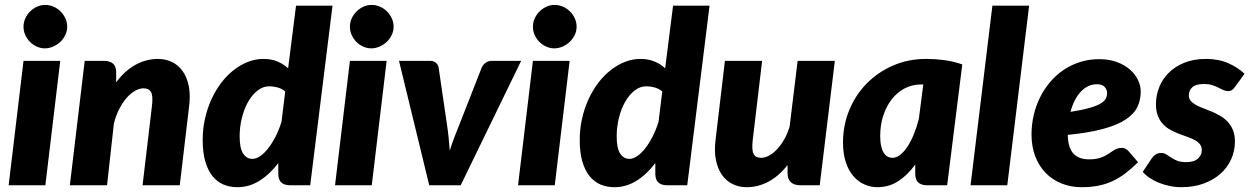

<svg xmlns="http://www.w3.org/2000/svg" viewBox="-20 -772 5208 800"><path d="M231 -518.5 169 0H16L78 -518.5ZM260 -660.5Q260 -642 252 -625.8Q244 -609.5 231 -597.2Q218 -585 201.2 -577.8Q184.5 -570.5 167 -570.5Q149.5 -570.5 133.5 -577.8Q117.5 -585 105.2 -597.2Q93 -609.5 85.5 -625.8Q78 -642 78 -660.5Q78 -679 85.5 -695.5Q93 -712 105.8 -724.5Q118.5 -737 134.5 -744.2Q150.5 -751.5 168 -751.5Q186 -751.5 202.5 -744.5Q219 -737.5 231.8 -725Q244.5 -712.5 252.2 -696Q260 -679.5 260 -660.5Z M464 -429Q501.5 -479 546 -502.8Q590.5 -526.5 638 -526.5Q670 -526.5 696.8 -513.5Q723.5 -500.5 741.2 -475.5Q759 -450.5 766.5 -413.8Q774 -377 768 -329.5L729 0H574L613 -329.5Q615.5 -350.5 614.8 -365Q614 -379.5 609.5 -388Q605 -396.5 597 -400.2Q589 -404 578 -404Q561 -404 542.5 -393.5Q524 -383 507.2 -363.8Q490.5 -344.5 476.5 -317.2Q462.5 -290 454.5 -257L426 0H271L333 -518.5H413Q437 -518.5 450.5 -507.2Q464 -496 464 -470.5Z M1168.5 -391Q1154 -403 1136.2 -407.8Q1118.5 -412.5 1102.5 -412.5Q1075.5 -412.5 1052.8 -394.5Q1030 -376.5 1013.5 -347.2Q997 -318 987.8 -280.5Q978.5 -243 978.5 -204Q978.5 -154.5 993 -132.2Q1007.5 -110 1031.5 -110Q1047.5 -110 1064.8 -122Q1082 -134 1098.2 -155Q1114.5 -176 1128.8 -204.2Q1143 -232.5 1153 -265ZM1365.5 -748.5 1272.5 0H1189.5Q1175 0 1165.2 -3.8Q1155.5 -7.5 1149.8 -14Q1144 -20.5 1141.8 -29.5Q1139.5 -38.5 1139.5 -49V-92.5Q1104 -45.5 1061 -18.8Q1018 8 969.5 8Q937.5 8 911 -3.2Q884.5 -14.5 865.2 -38.5Q846 -62.5 835.2 -99.8Q824.5 -137 824.5 -189Q824.5 -234 834 -276.8Q843.5 -319.5 860.5 -357Q877.5 -394.5 901 -425.8Q924.5 -457 952.8 -479.2Q981 -501.5 1012.5 -514Q1044 -526.5 1077.5 -526.5Q1110 -526.5 1135.5 -516Q1161 -505.5 1180.5 -487.5L1213.5 -748.5Z M1591 -518.5 1529 0H1376L1438 -518.5ZM1620 -660.5Q1620 -642 1612 -625.8Q1604 -609.5 1591 -597.2Q1578 -585 1561.2 -577.8Q1544.5 -570.5 1527 -570.5Q1509.5 -570.5 1493.5 -577.8Q1477.5 -585 1465.2 -597.2Q1453 -609.5 1445.5 -625.8Q1438 -642 1438 -660.5Q1438 -679 1445.5 -695.5Q1453 -712 1465.8 -724.5Q1478.5 -737 1494.5 -744.2Q1510.5 -751.5 1528 -751.5Q1546 -751.5 1562.5 -744.5Q1579 -737.5 1591.8 -725Q1604.5 -712.5 1612.2 -696Q1620 -679.5 1620 -660.5Z M2151.5 -518.5 1899.5 0H1768.5L1642.5 -518.5H1770.5Q1786.5 -518.5 1795.8 -510.8Q1805 -503 1807.5 -491.5L1841.5 -259Q1846 -229.5 1849 -201.2Q1852 -173 1854 -144.5Q1863 -173 1873.5 -201Q1884 -229 1896.5 -259L1987.5 -491.5Q1993 -503 2004 -510.8Q2015 -518.5 2028.5 -518.5Z M2353.5 -518.5 2291.5 0H2138.5L2200.5 -518.5ZM2382.5 -660.5Q2382.5 -642 2374.5 -625.8Q2366.5 -609.5 2353.5 -597.2Q2340.5 -585 2323.8 -577.8Q2307 -570.5 2289.5 -570.5Q2272 -570.5 2256 -577.8Q2240 -585 2227.8 -597.2Q2215.5 -609.5 2208 -625.8Q2200.5 -642 2200.5 -660.5Q2200.5 -679 2208 -695.5Q2215.5 -712 2228.2 -724.5Q2241 -737 2257 -744.2Q2273 -751.5 2290.5 -751.5Q2308.5 -751.5 2325 -744.5Q2341.5 -737.5 2354.2 -725Q2367 -712.5 2374.8 -696Q2382.5 -679.5 2382.5 -660.5Z M2739.5 -391Q2725 -403 2707.2 -407.8Q2689.5 -412.5 2673.5 -412.5Q2646.5 -412.5 2623.8 -394.5Q2601 -376.5 2584.5 -347.2Q2568 -318 2558.8 -280.5Q2549.5 -243 2549.5 -204Q2549.5 -154.5 2564 -132.2Q2578.5 -110 2602.5 -110Q2618.5 -110 2635.8 -122Q2653 -134 2669.2 -155Q2685.5 -176 2699.8 -204.2Q2714 -232.5 2724 -265ZM2936.5 -748.5 2843.5 0H2760.5Q2746 0 2736.2 -3.8Q2726.5 -7.5 2720.8 -14Q2715 -20.5 2712.8 -29.5Q2710.5 -38.5 2710.5 -49V-92.5Q2675 -45.5 2632 -18.8Q2589 8 2540.5 8Q2508.5 8 2482 -3.2Q2455.5 -14.5 2436.2 -38.5Q2417 -62.5 2406.2 -99.8Q2395.5 -137 2395.5 -189Q2395.5 -234 2405 -276.8Q2414.5 -319.5 2431.5 -357Q2448.5 -394.5 2472 -425.8Q2495.5 -457 2523.8 -479.2Q2552 -501.5 2583.5 -514Q2615 -526.5 2648.5 -526.5Q2681 -526.5 2706.5 -516Q2732 -505.5 2751.5 -487.5L2784.5 -748.5Z M3458.5 -518.5 3395.5 0H3316.5Q3261.5 0 3261.5 -51V-84Q3224 -37 3181 -14.5Q3138 8 3091.5 8Q3059 8 3032.5 -5Q3006 -18 2988.2 -43.2Q2970.5 -68.5 2963 -105.2Q2955.5 -142 2961.5 -189.5L3000.5 -518.5H3155.5L3116.5 -189.5Q3114 -168.5 3114.8 -154Q3115.5 -139.5 3120 -130.8Q3124.5 -122 3132.2 -118.2Q3140 -114.5 3151.5 -114.5Q3167.5 -114.5 3184.5 -123.8Q3201.5 -133 3217.5 -149.8Q3233.5 -166.5 3247.2 -190.5Q3261 -214.5 3270 -244L3303.5 -518.5Z M3817.5 -420Q3779.5 -420 3748.2 -403Q3717 -386 3694.5 -356.8Q3672 -327.5 3659.8 -288.8Q3647.5 -250 3647.5 -206Q3647.5 -181 3651.5 -163.5Q3655.5 -146 3662.2 -135.2Q3669 -124.5 3678.2 -119.5Q3687.5 -114.5 3698.5 -114.5Q3715.5 -114.5 3731.5 -127.2Q3747.5 -140 3761.8 -162Q3776 -184 3788 -213.5Q3800 -243 3808.5 -276.5L3827 -420ZM3793.5 -86.5Q3762 -42.5 3722.8 -17.2Q3683.5 8 3636.5 8Q3608.5 8 3582.5 -3.2Q3556.5 -14.5 3536.5 -37.2Q3516.5 -60 3504.5 -95.2Q3492.5 -130.5 3492.5 -178.5Q3492.5 -249 3518.2 -312.2Q3544 -375.5 3590.2 -423Q3636.5 -470.5 3700 -498.5Q3763.5 -526.5 3839.5 -526.5Q3876.5 -526.5 3914.5 -521.5Q3952.5 -516.5 3989.5 -503.5L3926.5 0H3843.5Q3829 0 3819.2 -3.8Q3809.5 -7.5 3803.8 -14Q3798 -20.5 3795.8 -29.5Q3793.5 -38.5 3793.5 -49Z M4024 0 4115 -748.5H4268L4177 0Z M4551 -421Q4512.5 -421 4483.5 -390.2Q4454.5 -359.5 4440.5 -306Q4488.5 -313.5 4518.5 -322Q4548.5 -330.5 4565 -340.2Q4581.5 -350 4587.2 -361Q4593 -372 4593 -385Q4593 -398 4583 -409.5Q4573 -421 4551 -421ZM4722 -96Q4694.5 -69 4668.2 -49.2Q4642 -29.5 4614.2 -16.8Q4586.5 -4 4555.2 2Q4524 8 4487 8Q4441 8 4402.5 -7.8Q4364 -23.5 4336.2 -52.2Q4308.5 -81 4293.2 -121.5Q4278 -162 4278 -211.5Q4278 -253 4287.2 -292.5Q4296.5 -332 4313.8 -366.8Q4331 -401.5 4356 -430.8Q4381 -460 4412.2 -481Q4443.5 -502 4480.8 -513.8Q4518 -525.5 4560 -525.5Q4601.5 -525.5 4633.8 -513.5Q4666 -501.5 4688 -482.2Q4710 -463 4721.5 -439Q4733 -415 4733 -391Q4733 -355.5 4719 -326.2Q4705 -297 4670.2 -274Q4635.5 -251 4576.8 -235Q4518 -219 4429 -210Q4430 -157 4452.2 -132.5Q4474.5 -108 4518 -108Q4538.5 -108 4553.5 -111.5Q4568.5 -115 4579.8 -120.5Q4591 -126 4600 -132Q4609 -138 4617.2 -143.5Q4625.5 -149 4634.5 -152.5Q4643.5 -156 4655 -156Q4662.5 -156 4669.5 -152.2Q4676.5 -148.5 4682 -142.5Z M5125.5 -409.5Q5118.5 -400.5 5112.5 -396.5Q5106.5 -392.5 5096.5 -392.5Q5086.5 -392.5 5076.8 -397Q5067 -401.5 5055.8 -407.2Q5044.5 -413 5030.2 -417.5Q5016 -422 4997.5 -422Q4963 -422 4948.2 -408.8Q4933.5 -395.5 4933.5 -374.5Q4933.5 -361 4941.8 -351.5Q4950 -342 4963.5 -334.5Q4977 -327 4994.2 -320.8Q5011.5 -314.5 5029.5 -306.8Q5047.5 -299 5064.8 -289Q5082 -279 5095.5 -264.5Q5109 -250 5117.2 -230Q5125.5 -210 5125.5 -182.5Q5125.5 -143.5 5110 -108.8Q5094.5 -74 5065.5 -48.2Q5036.5 -22.5 4995.2 -7.2Q4954 8 4902.5 8Q4878 8 4854 3Q4830 -2 4808.8 -10.5Q4787.5 -19 4770 -30.8Q4752.5 -42.5 4741.5 -56L4779.5 -113Q4786.5 -123 4795.8 -128.8Q4805 -134.5 4818.5 -134.5Q4831 -134.5 4840 -128.5Q4849 -122.5 4859.5 -115.5Q4870 -108.5 4884.5 -102.5Q4899 -96.5 4922.5 -96.5Q4955.5 -96.5 4971.5 -111.2Q4987.5 -126 4987.5 -146Q4987.5 -161.5 4979.2 -171.5Q4971 -181.5 4957.5 -188.8Q4944 -196 4927 -201.8Q4910 -207.5 4892 -214.5Q4874 -221.5 4857 -230.8Q4840 -240 4826.5 -254Q4813 -268 4804.8 -288.5Q4796.5 -309 4796.5 -338Q4796.5 -374 4809.8 -408Q4823 -442 4849.2 -468.2Q4875.5 -494.5 4914.5 -510.5Q4953.5 -526.5 5005.5 -526.5Q5057.5 -526.5 5098.2 -508.5Q5139 -490.5 5165.5 -464.5Z"/></svg>

Font: Lato ExtraBold
Style: Italic
Weight: 800
Italic angle: -7°
Designer: Lukasz Dziedzic with Adam Twardoch and Botio Nikoltchev
Foundry: tyPoland Lukasz Dziedzic
Version: Version 2.015; 2015-08-06; http://www.latofonts.com/